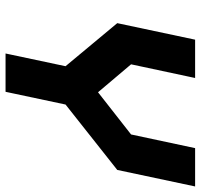

<svg xmlns="http://www.w3.org/2000/svg" viewBox="-36 -704 740 709"><g transform="rotate(90 334.5 -350.0)"><path d="M178 0 225 -221.5 66 -412.5 127 -700H268.5L218 -463.5L325 -337H315.5L477 -463.5L527.5 -700H669L608 -412.5L366.5 -221.5L319.5 0ZM264 -71H263.5L301 -247.5L542 -434.5L583.5 -629.5H584L542.5 -434.5L301 -247.5L140 -434.5L181.5 -629.5H182L140.5 -434.5L301.5 -247.5Z"/></g></svg>

Font: Tourney Black
Style: Italic
Weight: 900
Italic angle: -12°
Version: Version 1.015